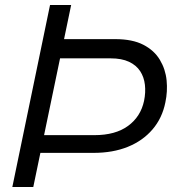

<svg xmlns="http://www.w3.org/2000/svg" viewBox="-20 -749 704 769"><path d="M113.3 -136.7 125.9 -207.7H357.9Q442.4 -207.7 493 -244.8Q543.6 -281.9 557 -345.1Q563.9 -378.7 560.4 -409.4Q557 -440 541.4 -464Q525.7 -488 496.5 -501.6Q467.3 -515.3 422.9 -515.3H180.3L194.1 -592.3H441.3Q510.6 -592.3 554.3 -569.6Q598 -546.9 620.4 -509.2Q642.9 -471.6 647.3 -427.2Q651.7 -382.9 642.4 -339.3Q629.9 -276.3 590.9 -230.7Q551.9 -185.1 492 -160.9Q432.1 -136.7 354.9 -136.7ZM29.4 0 180.4 -729H265L113.3 0Z"/></svg>

Font: Mona Sans
Style: Italic
Weight: 200
Italic angle: -11.6951°
Designer: Deni Anggara
Foundry: GitHub
Version: Version 2.000